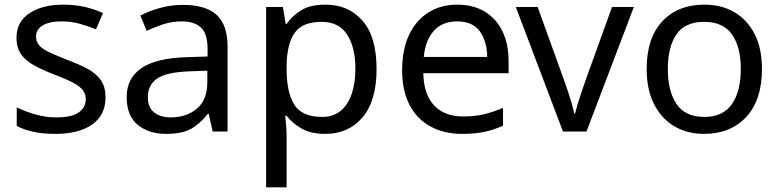

<svg xmlns="http://www.w3.org/2000/svg" viewBox="-20 -566 3352 826"><path d="M434 -148Q434 -70 376 -30Q318 10 220 10Q164 10 123.5 1Q83 -8 52 -24V-104Q84 -88 129.5 -74.5Q175 -61 222 -61Q289 -61 319 -82.5Q349 -104 349 -140Q349 -160 338 -176Q327 -192 298.5 -208Q270 -224 217 -244Q165 -264 128 -284Q91 -304 71 -332Q51 -360 51 -404Q51 -472 106.5 -509Q162 -546 252 -546Q301 -546 343.5 -536.5Q386 -527 423 -510L393 -440Q359 -454 322 -464Q285 -474 246 -474Q192 -474 163.5 -456.5Q135 -439 135 -409Q135 -387 148 -371.5Q161 -356 191.5 -341.5Q222 -327 273 -307Q324 -288 360 -268Q396 -248 415 -219.5Q434 -191 434 -148Z M767 -545Q865 -545 912 -502Q959 -459 959 -365V0H895L878 -76H874Q839 -32 800.5 -11Q762 10 694 10Q621 10 573 -28.5Q525 -67 525 -149Q525 -229 588 -272.5Q651 -316 782 -320L873 -323V-355Q873 -422 844 -448Q815 -474 762 -474Q720 -474 682 -461.5Q644 -449 611 -433L584 -499Q619 -518 667 -531.5Q715 -545 767 -545ZM793 -259Q693 -255 654.5 -227Q616 -199 616 -148Q616 -103 643.5 -82Q671 -61 714 -61Q782 -61 827 -98.5Q872 -136 872 -214V-262Z M1380 -546Q1479 -546 1539.5 -477Q1600 -408 1600 -269Q1600 -132 1539.5 -61Q1479 10 1379 10Q1317 10 1276.5 -13.5Q1236 -37 1213 -68H1207Q1209 -51 1211 -25Q1213 1 1213 20V240H1125V-536H1197L1209 -463H1213Q1237 -498 1276 -522Q1315 -546 1380 -546ZM1364 -472Q1282 -472 1248.5 -426Q1215 -380 1213 -286V-269Q1213 -170 1245.5 -116.5Q1278 -63 1366 -63Q1415 -63 1446.5 -90Q1478 -117 1493.5 -163.5Q1509 -210 1509 -270Q1509 -362 1473.5 -417Q1438 -472 1364 -472Z M1947 -546Q2016 -546 2065.5 -516Q2115 -486 2141.5 -431.5Q2168 -377 2168 -304V-251H1801Q1803 -160 1847.5 -112.5Q1892 -65 1972 -65Q2023 -65 2062.5 -74.5Q2102 -84 2144 -102V-25Q2103 -7 2063 1.5Q2023 10 1968 10Q1892 10 1833.5 -21Q1775 -52 1742.5 -113.5Q1710 -175 1710 -264Q1710 -352 1739.5 -415Q1769 -478 1822.5 -512Q1876 -546 1947 -546ZM1946 -474Q1883 -474 1846.5 -433.5Q1810 -393 1803 -321H2076Q2075 -389 2044 -431.5Q2013 -474 1946 -474Z M2402 0 2199 -536H2293L2407 -220Q2415 -198 2424 -171Q2433 -144 2440 -119.5Q2447 -95 2450 -78H2454Q2458 -95 2465.5 -120Q2473 -145 2482.5 -172Q2492 -199 2499 -220L2613 -536H2707L2503 0Z M3258 -269Q3258 -136 3190.5 -63Q3123 10 3008 10Q2937 10 2881.5 -22.5Q2826 -55 2794 -117.5Q2762 -180 2762 -269Q2762 -402 2829 -474Q2896 -546 3011 -546Q3084 -546 3139.5 -513.5Q3195 -481 3226.5 -419.5Q3258 -358 3258 -269ZM2853 -269Q2853 -174 2890.5 -118.5Q2928 -63 3010 -63Q3091 -63 3129 -118.5Q3167 -174 3167 -269Q3167 -364 3129 -418Q3091 -472 3009 -472Q2927 -472 2890 -418Q2853 -364 2853 -269Z"/></svg>

Font: Noto Sans Chorasmian
Style: Regular
Weight: 400
Designer: Federico Parra Barrios
Foundry: Google LLC
Version: Version 1.004; ttfautohint (v1.8.4.7-5d5b)